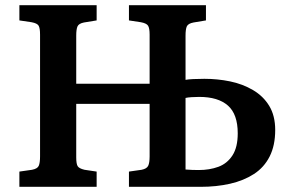

<svg xmlns="http://www.w3.org/2000/svg" viewBox="-20 -723 1120 743"><path d="M55 0V-59L104 -66Q125 -70 130 -81.5Q135 -93 135 -118V-589Q135 -614 129.5 -623.5Q124 -633 102 -637L55 -644V-703H354V-644L305 -636Q285 -632 280 -621Q275 -610 275 -585V-399H559V-589Q559 -614 553 -623.5Q547 -633 525 -637L479 -644V-703H777V-644L729 -636Q708 -632 703 -621Q698 -610 698 -585V-414Q708 -416 727.5 -417Q747 -418 771 -418Q822 -418 870.5 -408Q919 -398 959 -374.5Q999 -351 1022 -313Q1045 -275 1045 -220Q1045 -160 1023.5 -117.5Q1002 -75 962.5 -49.5Q923 -24 870.5 -12Q818 0 756 0H479V-59L528 -66Q548 -70 553.5 -81.5Q559 -93 559 -118V-321H275V-114Q275 -89 280.5 -80Q286 -71 307 -66L354 -59V0ZM698 -67Q711 -66 723.5 -65.5Q736 -65 749 -65Q791 -65 825 -77.5Q859 -90 879.5 -121.5Q900 -153 900 -207Q900 -281 862 -314.5Q824 -348 751 -348Q737 -348 721.5 -347Q706 -346 698 -344Z"/></svg>

Font: Literata 18pt SemiBold
Style: Regular
Weight: 600
Designer: Latin by Veronika Burian and Jose Scaglione. Greek by Irene Vlachou. Cyrillic by Vera Evstafieva.
Foundry: TypeTogether
Version: Version 3.103;gftools[0.9.29]